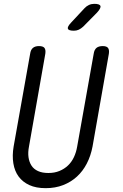

<svg xmlns="http://www.w3.org/2000/svg" viewBox="-20 -970 640 1000"><path d="M137 -690Q140 -711 151.5 -720.5Q163 -730 183 -730Q204 -730 211.5 -720.5Q219 -711 216 -690L131 -207Q125 -176 128.5 -151Q132 -126 144 -107.5Q156 -89 178 -79Q200 -69 232 -69Q264 -69 289.5 -79.5Q315 -90 334 -108Q353 -126 365 -151.5Q377 -177 382 -207L468 -690Q471 -711 482.5 -720.5Q494 -730 515 -730Q535 -730 542.5 -720.5Q550 -711 547 -690L462 -207Q453 -159 432.5 -119Q412 -79 381 -50.5Q350 -22 309 -6Q268 10 218 10Q168 10 133 -6Q98 -22 77 -50.5Q56 -79 49.5 -119.5Q43 -160 51 -207ZM365 -810Q337 -810 333.5 -820.5Q330 -831 351 -853L420 -927Q430 -938 443 -944Q456 -950 471 -950Q499 -950 503 -939Q507 -928 485 -904L413 -831Q402 -821 390.5 -815.5Q379 -810 365 -810Z"/></svg>

Font: Maple Mono NL Light
Style: Italic
Weight: 300
Italic angle: -10°
Monospace: yes
Designer: subframe7536
Version: Version 7.000